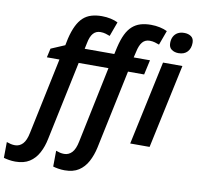

<svg xmlns="http://www.w3.org/2000/svg" viewBox="-207 -872 1258 1219"><g transform="rotate(10 421.5 -262.5)"><path d="M-30 240Q-51 240 -71.5 236.5Q-92 233 -105 229L-104 127Q-90 132 -77 135Q-64 138 -50 138Q-21 138 0 116Q21 94 31 43L134 -447H53L66 -505L155 -543L164 -587Q176 -637 193 -671.5Q210 -706 232.5 -726.5Q255 -747 285 -756Q315 -765 352 -765Q382 -765 409.5 -759Q437 -753 456 -743L422 -650Q409 -655 394 -659.5Q379 -664 361 -664Q332 -664 314 -643.5Q296 -623 288 -580L280 -542H471L481 -587Q493 -638 509.5 -672Q526 -706 549 -726.5Q572 -747 601.5 -756Q631 -765 669 -765Q699 -765 726.5 -759Q754 -753 774 -743L740 -650Q727 -655 711.5 -659.5Q696 -664 678 -664Q649 -664 631.5 -643.5Q614 -623 605 -580L596 -542H701L680 -447H576L469 61Q458 112 436 153Q414 194 378.5 217Q343 240 288 240Q267 240 246 236.5Q225 233 213 229L214 127Q227 132 240 135Q253 138 267 138Q296 138 317 116Q338 94 348 43L450 -447H258L151 61Q141 112 119 153Q97 194 61 217Q25 240 -30 240ZM669 0 785 -542H910L794 0ZM871 -618Q845 -618 826.5 -631Q808 -644 808 -672Q808 -697 817.5 -714.5Q827 -732 844 -741.5Q861 -751 886 -751Q912 -751 930 -738.5Q948 -726 948 -698Q948 -662 928 -640Q908 -618 871 -618Z"/></g></svg>

Font: Noto Sans Display SemiBold
Style: Italic
Weight: 600
Italic angle: -12°
Designer: Monotype Design Team
Foundry: Monotype Imaging Inc.
Version: Version 2.003